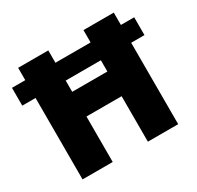

<svg xmlns="http://www.w3.org/2000/svg" viewBox="-153 -889 1089 1064"><g transform="rotate(-30 391.0 -357.0)"><path d="M85 0H278V-291H503V0H697V-521H782V-635H697V-714H503V-635H278V-714H85V-635H0V-521H85ZM278 -449V-521H503V-449Z"/></g></svg>

Font: Noto Sans Gujarati Black
Style: Regular
Weight: 900
Designer: Jelle Bosma - Monotype Design Team, Universal Thirst
Foundry: Monotype Imaging Inc.
Version: Version 2.106